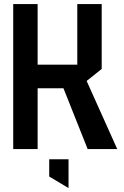

<svg xmlns="http://www.w3.org/2000/svg" viewBox="-20 -733 609 944"><path d="M411 0 292 -299H165V0H45V-713H165V-415H360V-713H480V-394L406 -335L556 -1V0ZM316 191 222 135V50H317V191Z"/></svg>

Font: Foldit Thin Medium
Style: Regular
Weight: 500
Version: Version 1.003